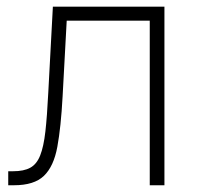

<svg xmlns="http://www.w3.org/2000/svg" viewBox="-20 -549 583 569"><path d="M4.4 0V-41.5H18.6Q50.8 -41.5 69.8 -52Q88.9 -62.5 99.1 -88.4Q109.4 -114.3 114.5 -159.4Q119.6 -204.6 123 -273.4L136.7 -529.3H467.3V0H423.8V-487.8H177.7L165.5 -262.7Q160.6 -171.9 149.9 -113.8Q139.2 -55.7 110.1 -27.8Q81.1 0 21.5 0Z"/></svg>

Font: Inter 24pt ExtraLight
Style: Regular
Weight: 250
Designer: Rasmus Andersson
Foundry: rsms
Version: Version 4.001;git-66647c0bb